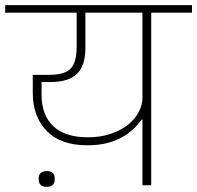

<svg xmlns="http://www.w3.org/2000/svg" viewBox="-40 -718 764 744"><path d="M512 -255H509Q497 -237 478 -219Q459 -201 433.5 -186.5Q408 -172 374.5 -163.5Q341 -155 299 -155Q195 -155 141 -210.5Q87 -266 87 -359V-428H150Q211 -428 234 -452.5Q257 -477 257 -536V-669H-20V-698H704V-669H546V0H512ZM300 -186Q349 -186 388 -199Q427 -212 454.5 -233.5Q482 -255 497 -283Q512 -311 512 -340V-669H291V-533Q291 -464 258.5 -432Q226 -400 154 -400H121V-352Q121 -272 166.5 -229Q212 -186 300 -186ZM141 6Q125 6 117.5 -1.5Q110 -9 110 -21V-28Q110 -40 117.5 -47.5Q125 -55 141 -55Q157 -55 164.5 -47.5Q172 -40 172 -28V-21Q172 -9 164.5 -1.5Q157 6 141 6Z"/></svg>

Font: IBM Plex Sans Devanagari ExtraLight
Style: Regular
Weight: 200
Designer: Mike Abbink, Paul van der Laan, Pieter van Rosmalen, Erin McLaughlin
Foundry: Bold Monday
Version: Version 1.1